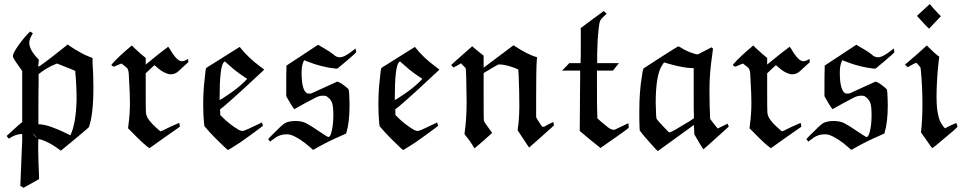

<svg xmlns="http://www.w3.org/2000/svg" viewBox="-20 -693 4645 925"><path d="M23 -25Q15 -33 12 -38L35 -59Q76 -97 87 -105V-351L68 -378Q42 -414 42 -422Q42 -434 59 -460Q86 -501 114 -530L125 -541Q126 -541 132 -537Q138 -533 138 -532Q121 -504 121 -488Q121 -454 160 -413L167 -405L166 -390Q165 -381 164.5 -377.5Q164 -374 165 -372Q172 -372 274 -453Q281 -458 288.5 -464.5Q296 -471 300 -474L305 -478Q307 -479 315 -472Q374 -433 412 -419L425 -414L426 -410Q426 -407 426 -400.5Q426 -394 426 -388Q430 -335 430 -272Q430 -140 408 -80Q407 -78 340 -22L273 33Q229 -1 193 -15Q173 -23 165 -23Q164 -23 164 32Q165 89 168 155V170L93 212Q87 206 78 203Q79 177 82.5 89.5Q86 2 87 -16V-47H79Q52 -45 23 -25ZM319 -41Q346 -97 349 -212Q349 -278 343 -343V-351L330 -357Q318 -362 270 -381L255 -387L245 -383Q212 -370 178 -345L166 -336V-287Q165 -260 165 -166V-94H175Q219 -90 299 -51ZM136 -53 129 -60Q130 -58 132 -57ZM158 -29Q141 -50 138 -50Q155 -29 158 -29Z M607 -467 615 -474 628 -461Q662 -429 682 -414V-382L735 -425Q747 -435 761.5 -446Q776 -457 783 -462L790 -468L797 -459Q824 -411 845 -401Q851 -398 857 -398Q865 -398 877 -404Q879 -405 881 -406Q883 -407 884 -408H886Q886 -404 887 -400V-393L869 -377Q849 -359 841 -351Q824 -335 803 -335Q791 -335 776 -342Q755 -351 734 -371L724 -379Q721 -376 713 -369Q705 -362 698 -355L682 -340V-243Q682 -164 683 -151.5Q684 -139 689 -129Q700 -108 728 -82Q752 -60 754 -60Q756 -60 798 -81Q842 -101 843 -101Q844 -100 845.5 -91.5Q847 -83 846 -82Q813 -59 773 -31L700 21Q673 3 617 -55L597 -75L599 -92Q606 -147 606 -196Q606 -241 602 -305Q601 -349 597 -355Q595 -359 595 -361Q595 -364 577 -378L565 -387L548 -380Q530 -372 529 -372Q528 -371 522.5 -374.5Q517 -378 517 -380Q517 -382 522 -387Q552 -421 607 -467Z M1242 -103Q1242 -101 1244.5 -94.5Q1247 -88 1247 -87L1226 -71Q1182 -38 1136 -6Q1080 30 1078 30Q1077 30 1066.5 20Q1056 10 1041 -4.5Q1026 -19 1016 -29Q992 -53 965 -85L963 -99Q959 -139 959 -190Q959 -256 966 -312Q970 -358 973 -365L983 -372Q994 -378 1015.5 -392Q1037 -406 1055 -417L1135 -467Q1173 -417 1238 -369L1253 -358L1244 -349Q1138 -249 1058 -180L1040 -166L1041 -152V-139L1054 -126Q1087 -93 1131 -67Q1141 -62 1149 -62Q1154 -62 1177.5 -72.5Q1201 -83 1221 -93ZM1068 -393Q1064 -397 1063 -397Q1060 -395 1058 -393Q1038 -373 1038 -219V-211Q1041 -211 1075 -234Q1124 -266 1157 -299L1171 -313L1156 -323Q1133 -338 1108 -358Q1102 -363 1086 -377Q1070 -391 1068 -393Z M1281 -11Q1278 -14 1272 -23L1289 -41Q1339 -92 1353 -100Q1373 -110 1402 -110Q1426 -110 1444 -104Q1458 -99 1486 -81Q1514 -63 1536 -48Q1558 -33 1562 -33Q1571 -33 1577 -57Q1586 -92 1586 -138Q1586 -181 1579.5 -198.5Q1573 -216 1552 -230Q1547 -232 1536 -232Q1519 -232 1503 -224Q1498 -222 1446 -194L1398 -167L1391 -176Q1380 -192 1365 -219L1359 -230V-284Q1359 -346 1360 -357V-377L1436 -427Q1471 -450 1492 -464Q1513 -478 1513 -477L1515 -476Q1517 -475 1519 -474Q1522 -471 1542 -460Q1569 -445 1586 -431Q1600 -417 1617 -417Q1640 -417 1682 -451Q1687 -455 1690 -457.5Q1693 -460 1693 -459Q1696 -443 1696 -442Q1696 -439 1654.5 -403.5Q1613 -368 1606 -363Q1604 -362 1593 -363Q1529 -370 1463 -396Q1446 -403 1445 -403Q1444 -400 1442 -396Q1433 -378 1433 -342Q1433 -261 1458 -244Q1461 -242 1471 -242L1480 -243Q1564 -281 1605 -300Q1622 -295 1647 -274Q1658 -265 1659.5 -262Q1661 -259 1662 -245Q1664 -213 1664 -185Q1664 -104 1649 -55L1648 -50L1626 -40Q1559 -11 1503 21Q1501 22 1498.5 23.5Q1496 25 1494.5 26Q1493 27 1491.5 27.5Q1490 28 1489 28L1488 29Q1483 25 1477 19Q1424 -28 1382 -43Q1373 -46 1360 -46Q1344 -46 1331 -41.5Q1318 -37 1311 -32.5Q1304 -28 1288 -16Q1283 -11 1281 -11Z M2086 -103Q2086 -101 2088.5 -94.5Q2091 -88 2091 -87L2070 -71Q2026 -38 1980 -6Q1924 30 1922 30Q1921 30 1910.5 20Q1900 10 1885 -4.5Q1870 -19 1860 -29Q1836 -53 1809 -85L1807 -99Q1803 -139 1803 -190Q1803 -256 1810 -312Q1814 -358 1817 -365L1827 -372Q1838 -378 1859.5 -392Q1881 -406 1899 -417L1979 -467Q2017 -417 2082 -369L2097 -358L2088 -349Q1982 -249 1902 -180L1884 -166L1885 -152V-139L1898 -126Q1931 -93 1975 -67Q1985 -62 1993 -62Q1998 -62 2021.5 -72.5Q2045 -83 2065 -93ZM1912 -393Q1908 -397 1907 -397Q1904 -395 1902 -393Q1882 -373 1882 -219V-211Q1885 -211 1919 -234Q1968 -266 2001 -299L2015 -313L2000 -323Q1977 -338 1952 -358Q1946 -363 1930 -377Q1914 -391 1912 -393Z M2165 -368Q2154 -378 2154 -380Q2154 -381 2206 -427L2255 -470L2263 -463Q2268 -458 2286.5 -443.5Q2305 -429 2310 -425V-367L2454 -475L2463 -469Q2526 -428 2568 -417L2566 -402Q2563 -362 2563 -231V-128L2573 -111Q2576 -106 2579.5 -101Q2583 -96 2584.5 -93.5Q2586 -91 2587.5 -88.5Q2589 -86 2590 -85Q2591 -84 2593 -83Q2595 -82 2596.5 -82Q2598 -82 2601 -82L2622 -94Q2644 -105 2645 -105Q2646 -105 2648 -95V-88L2589 -35L2529 18Q2516 -1 2501 -24L2474 -65L2475 -77Q2481 -111 2482 -178Q2482 -254 2479 -321Q2479 -326 2478.5 -334Q2478 -342 2477.5 -347Q2477 -352 2477 -353V-358L2466 -363Q2432 -377 2398 -382Q2394 -382 2388 -382L2383 -383Q2381 -383 2345 -362L2310 -341V-229Q2310 -115 2311 -112Q2312 -106 2331.5 -80Q2351 -54 2351 -53Q2351 -52 2309 -15Q2267 22 2266 22L2265 20Q2264 19 2263 17.5Q2262 16 2261 14Q2244 -15 2222 -41Q2218 -45 2218 -50Q2228 -116 2228 -203Q2228 -222 2227 -265Q2226 -308 2226 -324L2224 -364Q2208 -380 2201 -388L2184 -378Q2166 -368 2165 -368Z M2889 -640Q2893 -635 2903 -627L2888 -613Q2882 -607 2880 -605Q2878 -603 2875 -599Q2872 -595 2871.5 -593.5Q2871 -592 2869.5 -587Q2868 -582 2867.5 -579.5Q2867 -577 2866 -568Q2865 -559 2864 -553Q2858 -500 2857 -435V-389H2962Q2953 -377 2933 -353H2856V-274Q2856 -178 2857 -159L2858 -123Q2871 -110 2906 -82Q2922 -69 2934 -68H2941L2973 -83Q3005 -99 3006 -99Q3009 -99 3009 -78Q3009 -76 2975 -51.5Q2941 -27 2907 -4L2873 20Q2872 20 2824.5 -19Q2777 -58 2773 -62Q2773 -122 2774 -196Q2774 -228 2774.5 -262.5Q2775 -297 2775 -318.5Q2775 -340 2775 -341V-353H2688Q2712 -377 2723 -389H2777L2778 -431V-558L2833 -599Z M3080 -363Q3091 -370 3108.5 -381.5Q3126 -393 3163 -417Q3200 -441 3224.5 -456Q3249 -471 3249 -470L3250 -469Q3252 -468 3254 -467Q3256 -466 3258 -465Q3277 -452 3302 -442Q3332 -431 3340 -431Q3344 -431 3352 -436Q3354 -437 3366 -443.5Q3378 -450 3385 -453L3408 -465Q3412 -461 3415 -459L3412 -434Q3398 -342 3398 -262Q3398 -189 3401 -126L3402 -119L3419 -97Q3437 -74 3438 -74L3485 -97Q3486 -97 3491 -83L3430 -28Q3371 26 3368 26Q3358 10 3346 -10L3325 -46Q3324 -54 3324 -69Q3324 -84 3323 -91L3236 -28L3149 35Q3148 35 3129.5 15Q3111 -5 3090 -29.5Q3069 -54 3062 -65L3061 -86Q3060 -100 3060 -156Q3060 -253 3072 -322Q3075 -349 3080 -363ZM3197 -387 3181 -392Q3178 -392 3170 -379Q3139 -332 3139 -197Q3139 -178 3141 -138Q3142 -121 3145 -118Q3150 -110 3181 -78L3202 -56H3208Q3219 -58 3302 -109L3323 -123V-136Q3322 -143 3322 -257V-365H3308Q3263 -368 3197 -387Z M3601 -467 3609 -474 3622 -461Q3656 -429 3676 -414V-382L3729 -425Q3741 -435 3755.5 -446Q3770 -457 3777 -462L3784 -468L3791 -459Q3818 -411 3839 -401Q3845 -398 3851 -398Q3859 -398 3871 -404Q3873 -405 3875 -406Q3877 -407 3878 -408H3880Q3880 -404 3881 -400V-393L3863 -377Q3843 -359 3835 -351Q3818 -335 3797 -335Q3785 -335 3770 -342Q3749 -351 3728 -371L3718 -379Q3715 -376 3707 -369Q3699 -362 3692 -355L3676 -340V-243Q3676 -164 3677 -151.5Q3678 -139 3683 -129Q3694 -108 3722 -82Q3746 -60 3748 -60Q3750 -60 3792 -81Q3836 -101 3837 -101Q3838 -100 3839.5 -91.5Q3841 -83 3840 -82Q3807 -59 3767 -31L3694 21Q3667 3 3611 -55L3591 -75L3593 -92Q3600 -147 3600 -196Q3600 -241 3596 -305Q3595 -349 3591 -355Q3589 -359 3589 -361Q3589 -364 3571 -378L3559 -387L3542 -380Q3524 -372 3523 -372Q3522 -371 3516.5 -374.5Q3511 -378 3511 -380Q3511 -382 3516 -387Q3546 -421 3601 -467Z M3874 -11Q3871 -14 3865 -23L3882 -41Q3932 -92 3946 -100Q3966 -110 3995 -110Q4019 -110 4037 -104Q4051 -99 4079 -81Q4107 -63 4129 -48Q4151 -33 4155 -33Q4164 -33 4170 -57Q4179 -92 4179 -138Q4179 -181 4172.5 -198.5Q4166 -216 4145 -230Q4140 -232 4129 -232Q4112 -232 4096 -224Q4091 -222 4039 -194L3991 -167L3984 -176Q3973 -192 3958 -219L3952 -230V-284Q3952 -346 3953 -357V-377L4029 -427Q4064 -450 4085 -464Q4106 -478 4106 -477L4108 -476Q4110 -475 4112 -474Q4115 -471 4135 -460Q4162 -445 4179 -431Q4193 -417 4210 -417Q4233 -417 4275 -451Q4280 -455 4283 -457.5Q4286 -460 4286 -459Q4289 -443 4289 -442Q4289 -439 4247.5 -403.5Q4206 -368 4199 -363Q4197 -362 4186 -363Q4122 -370 4056 -396Q4039 -403 4038 -403Q4037 -400 4035 -396Q4026 -378 4026 -342Q4026 -261 4051 -244Q4054 -242 4064 -242L4073 -243Q4157 -281 4198 -300Q4215 -295 4240 -274Q4251 -265 4252.5 -262Q4254 -259 4255 -245Q4257 -213 4257 -185Q4257 -104 4242 -55L4241 -50L4219 -40Q4152 -11 4096 21Q4094 22 4091.5 23.5Q4089 25 4087.5 26Q4086 27 4084.5 27.5Q4083 28 4082 28L4081 29Q4076 25 4070 19Q4017 -28 3975 -43Q3966 -46 3953 -46Q3937 -46 3924 -41.5Q3911 -37 3904 -32.5Q3897 -28 3881 -16Q3876 -11 3874 -11Z M4398 -617Q4442 -658 4450 -665Q4458 -673 4459 -673H4460Q4460 -672 4475 -655Q4491 -637 4501 -627L4513 -615L4456 -555L4442 -568Q4401 -612 4399 -615Q4399 -616 4398.5 -616Q4398 -616 4398 -617ZM4353 -369Q4347 -376 4340 -382L4352 -392Q4391 -424 4445 -474Q4480 -439 4495 -427L4505 -420L4502 -395Q4492 -304 4492 -227Q4492 -171 4500 -139Q4505 -113 4516 -97Q4526 -79 4534 -75Q4536 -75 4539 -78Q4543 -81 4564 -90.5Q4585 -100 4587 -100Q4588 -100 4590.5 -92Q4593 -84 4593 -83Q4593 -78 4516 -15Q4476 20 4471 20Q4469 20 4444 -17L4417 -55Q4424 -117 4424 -193Q4424 -268 4417 -347Q4416 -363 4414 -369Q4397 -390 4394 -390Q4389 -390 4365 -376Z"/></svg>

Font: KaTeX_Fraktur
Style: Regular
Weight: 400
Version: Version 1.1; ttfautohint (v1.3)